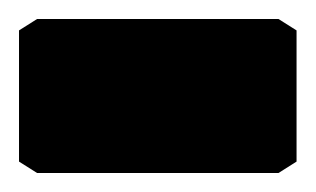

<svg xmlns="http://www.w3.org/2000/svg" viewBox="-39 -182 332 202"><path d="M0 0H254L273 -12V-150L254 -162H0L-19 -150V-12Z"/></svg>

Font: Wafeq
Style: Bold
Weight: 700
Designer: Rasmus Andersson & Azza Alameddine
Foundry: Google & TypeTogether
Version: Version 3.000;FEAKit 1.0